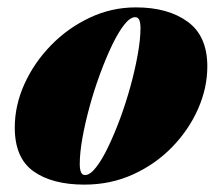

<svg xmlns="http://www.w3.org/2000/svg" viewBox="-20 -490 604 520"><path d="M208.5 10Q121.5 10 70.8 -26Q20 -62 20 -144.5Q20 -204.5 46.2 -262.5Q72.5 -320.5 118 -367.2Q163.5 -414 222.8 -442Q282 -470 348 -470Q435 -470 488.2 -431.2Q541.5 -392.5 541.5 -310Q541.5 -252 516.5 -195.2Q491.5 -138.5 446.5 -92Q401.5 -45.5 340.8 -17.8Q280 10 208.5 10ZM210.5 -16Q224 -16 240.2 -36.8Q256.5 -57.5 273.2 -92.5Q290 -127.5 305.8 -170.2Q321.5 -213 333.8 -257.8Q346 -302.5 353.2 -343.2Q360.5 -384 360.5 -413.5Q360.5 -428 357.2 -435.8Q354 -443.5 346 -443.5Q332.5 -443.5 316.2 -422.8Q300 -402 283.2 -367Q266.5 -332 250.8 -289.2Q235 -246.5 222.8 -201.8Q210.5 -157 203.2 -116.2Q196 -75.5 196 -46Q196 -32 199.2 -24Q202.5 -16 210.5 -16Z"/></svg>

Font: Bodoni Moda 9pt Black
Style: Italic
Weight: 900
Italic angle: -13°
Designer: Owen Earl
Foundry: indestructible type
Version: Version 2.004